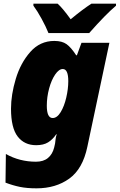

<svg xmlns="http://www.w3.org/2000/svg" viewBox="-20 -786 652 1046"><path d="M10 209 12 53Q87 95 176 95Q217 95 241.5 74.5Q266 54 275 18L280 -4Q281 -9 282.5 -25Q284 -41 289 -54H286Q267 -26 242 -10.5Q217 5 177 5Q113 5 76.5 -42Q40 -89 40 -194Q40 -270 66 -356.5Q92 -443 145 -503Q198 -563 276 -563Q318 -563 342.5 -545.5Q367 -528 395 -485H399L424 -553H576L456 13Q431 134 357.5 187Q284 240 179 240Q126 240 87.5 232Q49 224 10 209ZM352 -344Q352 -410 322 -410Q301 -410 280.5 -380Q260 -350 247.5 -303.5Q235 -257 235 -210Q235 -143 267 -143Q291 -143 310.5 -175Q330 -207 341 -254.5Q352 -302 352 -344ZM162 -755V-766H294Q321 -742 365 -681Q430 -735 478 -766H612V-755Q556 -708 466 -606H244Q230 -641 206.5 -684Q183 -727 162 -755Z"/></svg>

Font: Noto Sans Display Black
Style: Italic
Weight: 900
Italic angle: -12°
Designer: Monotype Design team
Foundry: Monotype Imaging Inc.
Version: Version 1.000